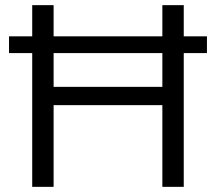

<svg xmlns="http://www.w3.org/2000/svg" viewBox="-20 -725 838 745"><path d="M105 0V-519H15V-584H105V-705H188V-584H610V-705H693V-584H783V-519H693V0H610V-317H188V0ZM188 -388H610V-519H188Z"/></svg>

Font: Nunito Sans
Style: Regular
Weight: 400
Designer: Vernon Adams
Foundry: Vernon Adams
Version: Version 3.101; ttfautohint (v1.8.4.7-5d5b);gftools[0.9.27]